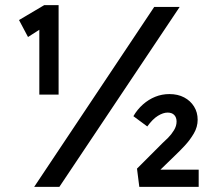

<svg xmlns="http://www.w3.org/2000/svg" viewBox="-20 -727 825 747"><path d="M133 -359V-633L139 -615L89 -583L54 -649L152 -707H208V-359H171Q161 -359 152 -359Q143 -359 133 -359ZM113 0 580 -700H679L211 0ZM522 0 513 -71 612 -170Q621 -178 634 -191Q647 -204 657 -220.5Q667 -237 667 -254Q667 -270 658 -279.5Q649 -289 632 -289Q615 -289 594.5 -276.5Q574 -264 553 -235L499 -275Q514 -301 536 -320.5Q558 -340 584 -350.5Q610 -361 639 -361Q672 -361 696.5 -348Q721 -335 735 -312.5Q749 -290 749 -261Q749 -233 734 -207.5Q719 -182 699 -160.5Q679 -139 662 -123L595 -58L599 -67H753V0Z"/></svg>

Font: Lexend Medium
Style: Regular
Weight: 500
Designer: Bonnie Shaver-Troup, Thomas Jockin
Foundry: Lexend
Version: Version 1.005